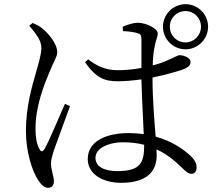

<svg xmlns="http://www.w3.org/2000/svg" viewBox="-20 -848 1040 919"><path d="M868 -612C927 -612 976 -661 976 -720C976 -780 927 -828 868 -828C808 -828 760 -779 760 -720C760 -661 808 -612 868 -612ZM210 51C228 51 238 39 238 20C238 -4 224 -35 224 -66C224 -82 230 -103 240 -134C253 -171 296 -287 315 -340L291 -351C268 -301 213 -167 192 -133C183 -120 175 -122 169 -134C158 -154 150 -182 150 -234C150 -339 191 -442 215 -499C239 -558 254 -577 254 -598C254 -641 207 -692 187 -708C169 -724 159 -728 136 -738L120 -725C155 -684 179 -652 178 -616C177 -583 165 -548 152 -500C135 -440 104 -340 104 -221C104 -120 135 -27 162 13C176 35 192 51 210 51ZM868 -645C826 -645 793 -678 793 -720C793 -762 826 -795 868 -795C909 -795 942 -762 942 -720C942 -679 909 -645 868 -645ZM544 -459C581 -459 619 -463 657 -468C659 -382 665 -277 668 -206C646 -209 622 -211 596 -211C488 -211 400 -172 400 -87C400 -15 471 27 560 27C683 27 730 -28 730 -104L729 -133C776 -112 814 -81 850 -46C869 -28 881 -16 896 -16C913 -16 921 -28 921 -48C921 -67 910 -86 890 -104C859 -132 806 -172 725 -194C719 -271 710 -373 710 -477C768 -489 818 -503 846 -512C879 -524 892 -533 892 -552C892 -572 860 -583 840 -584C831 -584 818 -574 776 -557C761 -550 739 -542 711 -535C712 -567 714 -595 719 -618C726 -662 735 -668 735 -688C735 -711 682 -739 639 -739C618 -739 587 -729 567 -720L569 -699C596 -698 620 -695 639 -689C653 -685 657 -680 657 -657V-523C622 -516 583 -512 542 -512C485 -512 442 -533 402 -564L387 -550C441 -473 482 -459 544 -459ZM670 -155V-150C670 -69 651 -29 542 -29C482 -29 437 -48 437 -93C437 -141 505 -167 567 -167C605 -167 639 -163 670 -155Z"/></svg>

Font: Source Han Serif CN
Style: Regular
Weight: 400
Designer: Ryoko NISHIZUKA 西塚涼子 (kana & ideographs); Frank Grießhammer (Latin, Greek & Cyrillic); Wenlong ZHANG 张文龙 (bopomofo); San
Foundry: Adobe
Version: Version 2.003;hotconv 1.1.1;makeotfexe 2.6.0